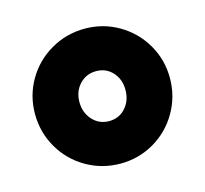

<svg xmlns="http://www.w3.org/2000/svg" viewBox="-71 -787 614 576"><g transform="rotate(-15 236.5 -498.5)"><path d="M27 -499Q27 -556 55 -604Q83 -652 131.5 -680Q180 -708 237 -708Q294 -708 342 -680Q390 -652 418 -604Q446 -556 446 -499Q446 -442 418 -393.5Q390 -345 342 -317Q294 -289 237 -289Q180 -289 131.5 -317Q83 -345 55 -393.5Q27 -442 27 -499ZM308 -499Q308 -532 288 -554Q268 -576 237 -576Q206 -576 185.5 -554Q165 -532 165 -499Q165 -466 185.5 -443.5Q206 -421 237 -421Q268 -421 288 -443.5Q308 -466 308 -499Z"/></g></svg>

Font: Biryani Black
Style: Regular
Weight: 900
Designer: Dan Reynolds and Mathieu Reguer
Foundry: Dan Reynolds and Mathieu Reguer
Version: Version 1.004; ttfautohint (v1.1) -l 5 -r 5 -G 72 -x 0 -D la